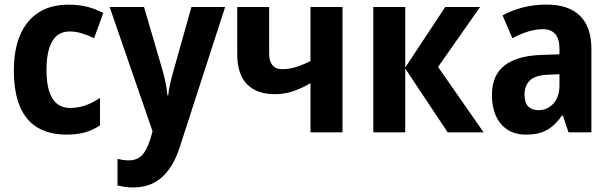

<svg xmlns="http://www.w3.org/2000/svg" viewBox="-20 -577 2663 837"><path d="M270.5 9.8Q195.8 9.8 144.5 -20.3Q93.3 -50.3 66.9 -112.5Q40.5 -174.8 40.5 -270.5Q40.5 -362.3 68.6 -426.3Q96.7 -490.2 149.7 -523.4Q202.6 -556.6 278.3 -556.6Q326.7 -556.6 363.5 -546.6Q400.4 -536.6 430.2 -520L390.1 -410.6Q361.3 -424.3 335.2 -432.1Q309.1 -439.9 283.2 -439.9Q250 -439.9 227.5 -420.9Q205.1 -401.9 193.8 -364.5Q182.6 -327.1 182.6 -271Q182.6 -215.8 194.3 -179.2Q206.1 -142.6 228.8 -124.5Q251.5 -106.4 284.2 -106.4Q321.3 -106.4 353.5 -117.9Q385.7 -129.4 416 -150.4V-30.8Q385.7 -9.8 350.8 0Q315.9 9.8 270.5 9.8Z M458 -546.4H607.9L691.4 -260.7Q695.8 -244.1 699.5 -227.5Q703.1 -210.9 705.8 -194.3Q708.5 -177.7 710 -161.1H713.4Q715.8 -184.6 720.9 -208.5Q726.1 -232.4 733.9 -259.8L814.5 -546.4H961.4L764.6 61.5Q745.1 123.5 715.8 162.8Q686.5 202.1 648.2 221.2Q609.9 240.2 561 240.2Q540 240.2 523.2 237.5Q506.3 234.9 492.2 231.9V115.2Q502.4 118.2 515.1 120.1Q527.8 122.1 541 122.1Q566.9 122.1 584.2 111.6Q601.6 101.1 614 79.3Q626.5 57.6 636.7 24.9L645 -4.9Z M1153.3 -546.4V-344.2Q1153.3 -309.6 1168 -292.5Q1182.6 -275.4 1209 -275.4Q1241.2 -275.4 1271.7 -285.2Q1302.2 -294.9 1333.5 -311V-546.4H1473.1V0H1333.5V-214.4Q1298.8 -193.8 1260.3 -180.2Q1221.7 -166.5 1177.7 -166.5Q1099.1 -166.5 1056.6 -210Q1014.2 -253.4 1014.2 -341.8V-546.4Z M1920.9 -546.4H2072.8L1889.6 -285.2L2088.4 0H1931.6L1746.6 -278.3V0H1607.4V-546.4H1746.6V-282.7Z M2362.8 -557.1Q2457.5 -557.1 2507.8 -508.8Q2558.1 -460.4 2558.1 -362.8V0H2458.5L2433.6 -73.7H2430.2Q2410.2 -45.4 2388.4 -26.9Q2366.7 -8.3 2338.9 0.7Q2311 9.8 2272.5 9.8Q2225.6 9.8 2192.4 -11.7Q2159.2 -33.2 2141.8 -72Q2124.5 -110.8 2124.5 -162.1Q2124.5 -248.5 2178.7 -291Q2232.9 -333.5 2337.4 -337.4L2418.9 -340.3V-363.3Q2418.9 -407.2 2400.6 -428.5Q2382.3 -449.7 2346.7 -449.7Q2314.9 -449.7 2282 -439.5Q2249 -429.2 2213.4 -410.6L2170.9 -509.8Q2210.9 -532.2 2260.3 -544.7Q2309.6 -557.1 2362.8 -557.1ZM2418.9 -253.4 2371.6 -251.5Q2314.9 -249.5 2290.8 -227.1Q2266.6 -204.6 2266.6 -164.6Q2266.6 -129.4 2282.7 -113Q2298.8 -96.7 2327.1 -96.7Q2366.2 -96.7 2392.6 -125.7Q2418.9 -154.8 2418.9 -206.1Z"/></svg>

Font: Open Sans SemiCondensed
Style: Bold
Weight: 700
Width: 4
Designer: Monotype Design Team
Foundry: Monotype Imaging Inc.
Version: Version 3.003